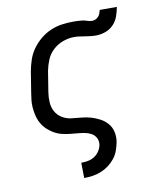

<svg xmlns="http://www.w3.org/2000/svg" viewBox="-86 -630 772 915"><g transform="rotate(-10 300.0 -173.0)"><path d="M247 215 246 141H247Q263 141 279 138Q295 135 309.5 126Q324 117 333.5 102.5Q343 88 346 73Q349 54 341 38.5Q333 23 318 15Q303 7 286 4Q269 1 251 -0.5Q233 -2 215.5 -4Q198 -6 180.5 -10Q163 -14 148.5 -21.5Q134 -29 120.5 -39.5Q107 -50 96.5 -63Q86 -76 79 -91.5Q72 -107 68.5 -124Q65 -141 63.5 -158.5Q62 -176 64 -194Q66 -212 69 -230L85 -330Q90 -357 99 -384Q108 -411 125 -435Q142 -459 165 -478Q188 -497 214.5 -508.5Q241 -520 269 -524Q297 -528 324 -528Q335 -528 347 -527.5Q359 -527 370 -525.5Q381 -524 392 -520Q403 -516 414 -516Q423 -516 431 -519.5Q439 -523 445 -529.5Q451 -536 454 -544.5Q457 -553 459 -561H542Q538 -539 530 -516.5Q522 -494 505.5 -477Q489 -460 466 -452Q443 -444 421 -444Q408 -444 395 -445.5Q382 -447 369 -449Q356 -451 343 -453Q330 -455 317 -455Q290 -455 263 -445.5Q236 -436 214.5 -416.5Q193 -397 182 -370.5Q171 -344 166 -318L150 -218Q146 -193 147.5 -168.5Q149 -144 160 -124Q171 -104 191 -91.5Q211 -79 234.5 -76Q258 -73 282.5 -71Q307 -69 329.5 -62.5Q352 -56 372.5 -45Q393 -34 408 -16.5Q423 1 428 24.5Q433 48 429 73Q425 93 418 113Q411 133 397.5 150Q384 167 366.5 180Q349 193 329 201Q309 209 288.5 212Q268 215 248 215Z"/></g></svg>

Font: Iosevka Plex Etoile
Style: Italic
Weight: 400
Italic angle: -9°
Designer: Belleve Invis
Foundry: Belleve Invis
Version: Version 25.1.1; ttfautohint (v1.8.4)